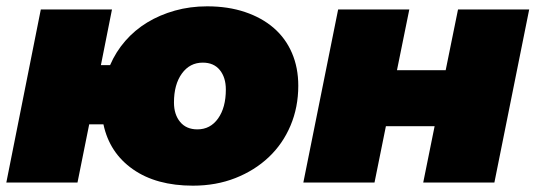

<svg xmlns="http://www.w3.org/2000/svg" viewBox="-21 -577 1693 607"><path d="M108 -547H333L298 -371H327Q345 -413 375 -447.5Q405 -482 444.5 -506Q484 -530 532 -543.5Q580 -557 634 -557Q700 -557 753.5 -539Q807 -521 844.5 -488.5Q882 -456 902 -409.5Q922 -363 922 -306Q922 -238 897.5 -180Q873 -122 828.5 -80Q784 -38 723 -14Q662 10 589 10Q473 10 399 -42Q325 -94 306 -184H261L224 0H-1ZM603 -168Q644 -168 668.5 -202.5Q693 -237 693 -294Q693 -332 674 -355.5Q655 -379 620 -379Q579 -379 554 -344.5Q529 -310 529 -253Q529 -215 548.5 -191.5Q568 -168 603 -168Z M1048 -547H1273L1234 -355H1388L1427 -547H1652L1542 0H1317L1353 -178H1199L1163 0H938Z"/></svg>

Font: Argentum Sans Black
Style: Italic
Weight: 900
Italic angle: -11°
Designer: Julieta Ulanovsky (font), Cristiano Sobral (main changes and remaster)
Foundry: Julieta Ulanovsky (font), Cristiano Sobral (main changes and remaster)
Version: Version 2.007;June 15, 2022;FontCreator 14.0.0.2814 64-bit; 